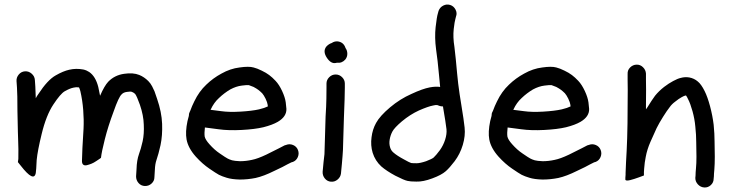

<svg xmlns="http://www.w3.org/2000/svg" viewBox="-20 -803 3229 848"><path d="M90.5 -488C79.5 -487.3 70.3 -482.7 63 -474C55.7 -465.3 52.3 -455.7 53 -445L55 -416C56.3 -398 57 -363.7 57 -313C57.7 -277 58.3 -246 59 -220C59 -208.7 59.3 -198.3 60 -189C61.3 -159 61.7 -129.7 61 -101L59 -87L71 -72C110.3 -21.3 132.7 -10.3 138 -39C139.3 -46.3 140.7 -65.3 142 -96C144.7 -124 152 -162.3 164 -211C177.3 -266.3 194.7 -310 216 -342C236.7 -373.3 253.3 -392.7 266 -400C281.3 -408.7 294.3 -414 305 -416C312.3 -418 320.3 -418.3 329 -417C331 -413 333 -407.3 335 -400C341 -374 345.2 -346.5 347.5 -317.5C349.8 -288.5 350.3 -261 349 -235C347.7 -207 346 -178.3 344 -149C342.7 -119 342 -100 342 -92C342 -84 344 -78.5 348 -75.5C352 -72.5 357.3 -71.8 364 -73.5C370.7 -75.2 377.3 -77.3 384 -80C390.7 -82.7 397.7 -86.5 405 -91.5C412.3 -96.5 417.3 -99.8 420 -101.5C422.7 -103.2 424.7 -104.7 426 -106C428 -124 433.7 -151.3 443 -188C452.3 -225.3 465.3 -266.3 482 -311C496.7 -353 508.3 -378 517 -386C522.3 -392 530 -395.7 540 -397C551.3 -399 559 -399 563 -397C568.3 -395 573 -392 577 -388C582.3 -380.7 589.3 -364.7 598 -340C608.7 -308.7 614.3 -279.7 615 -253C616.4 -225.7 614.7 -201 610 -179C604.7 -155.7 599.3 -137 594 -123C587.3 -104.3 583.7 -82 583 -56L581 -24C581 -12.7 584.7 -2.8 592 5.5C599.3 13.8 608.7 18.2 620 18.5C631.3 18.8 641.2 15.2 649.5 7.5C657.8 -0.2 662 -9.3 662 -20L664 -53C664.7 -70.3 667 -84.7 671 -96C677 -113.3 683 -135.3 689 -162C695 -190.7 697.3 -222 696 -256C694.7 -290.7 687.3 -327.3 674 -366C668.7 -382.7 664.8 -393.8 662.5 -399.5C660.2 -405.2 656.7 -412.5 652 -421.5C647.3 -430.5 641.7 -438.3 635 -445C623 -457 609.7 -466 595 -472C577 -479.3 554.7 -481 528 -477C500 -473 476.7 -461.3 458 -442C446.7 -430 434.7 -409.3 422 -380C419.3 -393.3 416.7 -406.3 414 -419C406 -450.3 392.7 -472.3 374 -485C366 -490.3 357.3 -494 348 -496C326.7 -500 306 -499.7 286 -495C268 -491 248 -482.7 226 -470C202 -456.7 176.3 -429 149 -387C145 -381.7 141.3 -375.7 138 -369C137.3 -392.3 136.7 -409.7 136 -421L134 -450C133.3 -460.7 128.7 -469.8 120 -477.5C111.3 -485.2 101.5 -488.7 90.5 -488Z M910 -318C910 -318.7 910.3 -319.3 911 -320C920.3 -340 932.3 -356.7 947 -370C962.3 -384.7 979 -397.3 997 -408C1014.3 -417.3 1031.3 -423 1048 -425C1063.3 -427 1073.7 -427.7 1079 -427C1085 -425 1092 -422.3 1100 -419C1108.7 -414.3 1115.7 -410 1121 -406C1126.3 -402 1132 -397 1138 -391C1142.7 -385.7 1147.7 -377.7 1153 -367C1158.3 -355.7 1161.3 -347 1162 -341C1162 -338.3 1162.3 -335.7 1163 -333C1153.7 -328.3 1140.7 -324 1124 -320C1103.3 -315.3 1076.2 -312 1042.5 -310C1008.8 -308 980.3 -308.7 957 -312C938.3 -314.7 922.7 -316.7 910 -318ZM814 -291C812 -283.7 810 -276 808 -268C801.3 -236 800 -209 804 -187C808.7 -161.7 822.3 -136.3 845 -111C864.3 -89.7 884.3 -72 905 -58C924.3 -44.7 938.3 -35.7 947 -31C956.3 -26.3 967.7 -22 981 -18C995.7 -13.3 1015 -10.7 1039 -10C1062.3 -10 1085.7 -12.3 1109 -17C1133 -22.3 1160.3 -32.7 1191 -48C1219.7 -61.3 1239 -71 1249 -77L1267 -86L1274 -88C1284 -92 1291.2 -99.2 1295.5 -109.5C1299.8 -119.8 1300 -130.2 1296 -140.5C1292 -150.8 1284.8 -158.2 1274.5 -162.5C1264.2 -166.8 1254 -167 1244 -163L1237 -161C1231.7 -158.3 1223.3 -154 1212 -148C1202 -143.3 1183.3 -134 1156 -120C1130.7 -108 1109.7 -100.3 1093 -97C1075 -93 1057.3 -91 1040 -91C1024 -91.7 1012.3 -93 1005 -95C996.3 -97.7 989.7 -100.3 985 -103C979.7 -105.7 968.3 -113 951 -125C935 -135.7 919.7 -149.3 905 -166C893 -179.3 886 -190.7 884 -200C882.7 -210 883 -223.3 885 -240C900.3 -238 920.7 -235.3 946 -232C974.7 -228 1008.3 -227 1047 -229C1085.7 -231 1117.7 -235 1143 -241C1169.7 -247.7 1191 -255.7 1207 -265C1233 -280.3 1245.7 -299.3 1245 -322C1244.3 -330 1243.3 -339.7 1242 -351C1240 -365.7 1234.7 -382.3 1226 -401C1217.3 -419.7 1207.7 -434.7 1197 -446C1187.7 -456 1178.3 -464.5 1169 -471.5C1159.7 -478.5 1148.7 -485 1136 -491C1122.7 -497.7 1110.7 -502.3 1100 -505C1086 -509 1065.3 -509 1038 -505C1010.7 -501.7 984 -492.7 958 -478C933.3 -464.7 911 -448.3 891 -429C869.7 -409 852 -384.3 838 -355C831.3 -341.7 825.3 -327.7 820 -313L818 -309C815.3 -304.3 814 -298.3 814 -291Z M1421 -597C1410.3 -583 1411.2 -566.7 1423.5 -548C1435.8 -529.3 1449.3 -521.7 1464 -525C1464.7 -525 1466 -525.3 1468 -526C1482.7 -524 1495 -528.7 1505 -540C1511 -547.3 1514 -555.8 1514 -565.5C1514 -575.2 1511.3 -583.7 1506 -591C1500.7 -607.7 1489.7 -617.3 1473 -620C1463 -621.3 1453.7 -619 1445 -613C1436.3 -610.3 1428.3 -605 1421 -597ZM1462.5 -474C1451.5 -474 1442 -470 1434 -462C1426 -454 1422 -444.7 1422 -434V-416C1422 -405.3 1421.8 -389 1421.5 -367C1421.2 -345 1420 -318.7 1418 -288C1416.7 -256.7 1415.7 -223 1415 -187C1414.3 -152.3 1413.7 -130.7 1413 -122C1412.3 -112.7 1411 -101 1409 -87C1407.7 -73 1406.7 -62.3 1406 -55L1405 -45C1404.3 -33.7 1407.5 -23.7 1414.5 -15C1421.5 -6.3 1430.5 -1.5 1441.5 -0.5C1452.5 0.5 1462.3 -2.7 1471 -10C1479.7 -17.3 1484.7 -26.3 1486 -37L1487 -48C1487.7 -54.7 1488.7 -65 1490 -79C1491.3 -93 1492.3 -105 1493 -115C1494.3 -125.7 1495.3 -149 1496 -185C1496.7 -220.3 1497.7 -253.3 1499 -284C1500.3 -315.3 1501.3 -342.2 1502 -364.5C1502.7 -386.8 1503 -404 1503 -416V-434C1503 -444.7 1499 -454 1491 -462C1483 -470 1473.5 -474 1462.5 -474Z M1924 -419C1910.7 -421 1895.3 -420.3 1878 -417C1856.7 -413 1829.7 -403.3 1797 -388C1763.7 -373.3 1732.3 -353.7 1703 -329C1673 -303.7 1652.3 -280.7 1641 -260C1630.3 -240.7 1623.7 -219.7 1621 -197C1617.7 -173 1619.3 -150 1626 -128C1633.3 -104.7 1646 -84.7 1664 -68C1679.3 -54.7 1700 -41 1726 -27C1752 -13.7 1770 -6 1780 -4C1788 -2 1801 -1 1819 -1C1839 -0.3 1862.3 -5 1889 -15C1916.3 -25 1936.3 -35.7 1949 -47C1960.3 -57 1973.3 -71.7 1988 -91C2004 -112.3 2016 -136.3 2024 -163C2032 -189.7 2034.7 -215.3 2032 -240C2030 -260 2025 -294.3 2017 -343C2014.3 -357.7 2012 -372.3 2010 -387C2005.3 -418.3 2001.7 -448.7 1999 -478C1995 -524 1991 -563.3 1987 -596C1982.3 -624.7 1981.3 -651 1984 -675C1986.7 -697.7 1989 -712 1991 -718L1994 -730C1998 -740 1997.3 -750.2 1992 -760.5C1986.7 -770.8 1978.8 -777.7 1968.5 -781C1958.2 -784.3 1948 -783.5 1938 -778.5C1928 -773.5 1921 -765.7 1917 -755L1914 -744C1910.7 -733.3 1907.3 -713 1904 -683C1900.7 -653 1901.3 -620.3 1906 -585C1910.7 -553.7 1915 -515.7 1919 -471C1920.3 -454.3 1922 -437 1924 -419ZM1936 -333C1936 -332.3 1936.3 -331.7 1937 -331V-329C1945 -282.3 1950 -250 1952 -232C1953.3 -218 1951.3 -202.7 1946 -186C1940.7 -169.3 1933 -154 1923 -140C1911.7 -124.7 1902.3 -113.7 1895 -107C1890.3 -103 1879.3 -97.7 1862 -91C1844 -85 1830 -82 1820 -82C1808.7 -82 1800.7 -82.3 1796 -83C1790 -85 1779.3 -90.3 1764 -99C1744 -109.7 1728.7 -119.7 1718 -129C1710.7 -135 1705.7 -142.7 1703 -152C1699.7 -162.7 1699 -174 1701 -186C1703 -198.7 1707 -210.7 1713 -222C1719 -233.3 1733 -248.3 1755 -267C1779 -287 1804 -303 1830 -315C1857.3 -327 1878.3 -334.3 1893 -337C1901 -339 1907 -339.7 1911 -339L1922 -335C1926 -333.7 1930.7 -333 1936 -333Z M2247 -318C2247 -318.7 2247.3 -319.3 2248 -320C2257.3 -340 2269.3 -356.7 2284 -370C2299.3 -384.7 2316 -397.3 2334 -408C2351.3 -417.3 2368.3 -423 2385 -425C2400.3 -427 2410.7 -427.7 2416 -427C2422 -425 2429 -422.3 2437 -419C2445.7 -414.3 2452.7 -410 2458 -406C2463.3 -402 2469 -397 2475 -391C2479.7 -385.7 2484.7 -377.7 2490 -367C2495.3 -355.7 2498.3 -347 2499 -341C2499 -338.3 2499.3 -335.7 2500 -333C2490.7 -328.3 2477.7 -324 2461 -320C2440.3 -315.3 2413.2 -312 2379.5 -310C2345.8 -308 2317.3 -308.7 2294 -312C2275.3 -314.7 2259.7 -316.7 2247 -318ZM2151 -291C2149 -283.7 2147 -276 2145 -268C2138.3 -236 2137 -209 2141 -187C2145.7 -161.7 2159.3 -136.3 2182 -111C2201.3 -89.7 2221.3 -72 2242 -58C2261.3 -44.7 2275.3 -35.7 2284 -31C2293.3 -26.3 2304.7 -22 2318 -18C2332.7 -13.3 2352 -10.7 2376 -10C2399.3 -10 2422.7 -12.3 2446 -17C2470 -22.3 2497.3 -32.7 2528 -48C2556.7 -61.3 2576 -71 2586 -77L2604 -86L2611 -88C2621 -92 2628.2 -99.2 2632.5 -109.5C2636.8 -119.8 2637 -130.2 2633 -140.5C2629 -150.8 2621.8 -158.2 2611.5 -162.5C2601.2 -166.8 2591 -167 2581 -163L2574 -161C2568.7 -158.3 2560.3 -154 2549 -148C2539 -143.3 2520.3 -134 2493 -120C2467.7 -108 2446.7 -100.3 2430 -97C2412 -93 2394.3 -91 2377 -91C2361 -91.7 2349.3 -93 2342 -95C2333.3 -97.7 2326.7 -100.3 2322 -103C2316.7 -105.7 2305.3 -113 2288 -125C2272 -135.7 2256.7 -149.3 2242 -166C2230 -179.3 2223 -190.7 2221 -200C2219.7 -210 2220 -223.3 2222 -240C2237.3 -238 2257.7 -235.3 2283 -232C2311.7 -228 2345.3 -227 2384 -229C2422.7 -231 2454.7 -235 2480 -241C2506.7 -247.7 2528 -255.7 2544 -265C2570 -280.3 2582.7 -299.3 2582 -322C2581.3 -330 2580.3 -339.7 2579 -351C2577 -365.7 2571.7 -382.3 2563 -401C2554.3 -419.7 2544.7 -434.7 2534 -446C2524.7 -456 2515.3 -464.5 2506 -471.5C2496.7 -478.5 2485.7 -485 2473 -491C2459.7 -497.7 2447.7 -502.3 2437 -505C2423 -509 2402.3 -509 2375 -505C2347.7 -501.7 2321 -492.7 2295 -478C2270.3 -464.7 2248 -448.3 2228 -429C2206.7 -409 2189 -384.3 2175 -355C2168.3 -341.7 2162.3 -327.7 2157 -313L2155 -309C2152.3 -304.3 2151 -298.3 2151 -291Z M2791.5 -517.5C2780.5 -517.2 2771 -513 2763 -505C2755 -497 2751.3 -487.3 2752 -476V-448C2752.7 -430 2752.7 -392.7 2752 -336C2752 -280 2751.3 -232.3 2750 -193C2748.7 -153.7 2747 -118.3 2745 -87C2745 -78.3 2744.7 -70.3 2744 -63C2743.3 -55 2743 -47 2743 -39V-35V-31C2742.3 -25.7 2742 -21.3 2742 -18V-9C2744 -5 2751 -4.5 2763 -7.5C2775 -10.5 2788.2 -14.7 2802.5 -20L2824 -28V-43C2824 -47 2824.3 -52 2825 -58C2826.3 -76.7 2828.7 -94 2832 -110C2836 -132 2843 -154.3 2853 -177C2863.7 -201.7 2872.7 -221.7 2880 -237C2887.3 -251.7 2896.8 -268.3 2908.5 -287C2920.2 -305.7 2930 -320 2938 -330C2944 -338.7 2952 -346.7 2962 -354C2972.7 -362.7 2982.3 -369.3 2991 -374C2998.3 -378 3003.7 -380.3 3007 -381H3010C3012.7 -377.7 3015.7 -372.3 3019 -365C3025.7 -352.3 3032.2 -334.7 3038.5 -312C3044.8 -289.3 3049 -266.7 3051 -244C3053.7 -219.3 3055 -196.3 3055 -175C3055.7 -153 3056 -131.7 3056 -111C3056 -90.3 3055.3 -73.7 3054 -61C3052.7 -47 3052 -36 3052 -28L3051 -17C3051 -6.3 3054.8 3.2 3062.5 11.5C3070.2 19.8 3079.5 24.3 3090.5 25C3101.5 25.7 3111.2 22.2 3119.5 14.5C3127.8 6.8 3132 -2.7 3132 -14L3133 -24C3133 -30.7 3133.7 -40.7 3135 -54C3136.3 -69.3 3137 -88.3 3137 -111C3137 -132.3 3136.7 -154.3 3136 -177C3136 -200.3 3134.7 -225.3 3132 -252C3128.7 -279.3 3123.3 -306.7 3116 -334C3108.7 -361.3 3100.7 -383.7 3092 -401C3082 -421 3072 -435 3062 -443C3051.3 -452.3 3038.7 -458.3 3024 -461C3011.3 -463 2999 -462.3 2987 -459C2977.7 -457 2966.3 -452.3 2953 -445C2940.3 -438.3 2927 -429.7 2913 -419C2897.7 -407 2884.3 -394 2873 -380C2863.7 -367.3 2852.7 -350.7 2840 -330C2838 -326.7 2835.7 -323.3 2833 -320V-336C2833.7 -392.7 2833.7 -430.7 2833 -450V-478C2832.3 -488.7 2828 -498 2820 -506C2812 -514 2802.5 -517.8 2791.5 -517.5Z"/></svg>

Font: Ruji's Handwriting Font v.2.0
Style: Medium
Weight: 500
Version: Version 2.0